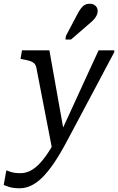

<svg xmlns="http://www.w3.org/2000/svg" viewBox="-89 -778 633 1030"><path d="M193 34 236 0 255 -64 176 -508H29L21 -462L32 -460Q56 -456 71 -451Q86 -446 94.5 -438Q103 -430 106 -415ZM233 -58 229 -64Q197 -1 169 41Q141 83 116 107Q91 131 67.5 141Q44 151 21 151Q-11 151 -30.5 144.5Q-50 138 -55 136L-69 214Q-64 217 -41 224.5Q-18 232 16 232Q48 232 78.5 217.5Q109 203 139 173Q169 143 201 96Q233 49 267 -15Q293 -63 318.5 -111.5Q344 -160 370 -208.5Q396 -257 421.5 -305Q447 -353 472.5 -401.5Q498 -450 524 -498V-508H440Q414 -452 388 -395.5Q362 -339 336.5 -283Q311 -227 285 -170.5Q259 -114 233 -58ZM323 -696Q335 -719 345 -732.5Q355 -746 366.5 -752Q378 -758 392 -758Q411 -758 423 -747Q435 -736 435 -719Q435 -707 430 -696.5Q425 -686 416.5 -676Q408 -666 395 -655L292 -566H262L265 -586Z"/></svg>

Font: Roboto Serif 20pt
Style: Italic
Weight: 400
Italic angle: -10°
Designer: Greg Gazdowicz
Foundry: Commercial Type
Version: Version 1.008